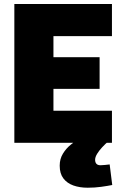

<svg xmlns="http://www.w3.org/2000/svg" viewBox="-20 -694 591 933"><path d="M49.7 0V-674.5H524V-518.5H239.7V-415.9H464V-262H239.7V-156H524V0ZM406.4 218.2Q367.3 218.2 336.5 207.3Q305.8 196.3 288 172.9Q270.1 149.4 270.1 111.1Q270.1 78.2 285.9 52.5Q301.6 26.7 325.3 7.9Q349.1 -11 373.3 -22.1L509 -9.3Q491.7 5.1 476.5 21.6Q461.3 38 451.7 53.8Q442.2 69.6 442.2 82.6Q442.2 94.8 448.5 101.9Q454.9 109 468.6 109Q477.9 109 490.9 107.5Q504 106 512.9 105L525.4 205Q503.6 209.4 472.1 213.8Q440.5 218.2 406.4 218.2Z"/></svg>

Font: Titillium Web SemiBold
Style: Regular
Weight: 600
Designer: Mohamed Gaber, Accademia di Belle Arti di Urbino
Foundry: Kief Type Foundry, Accademia di Belle Arti di Urbino
Version: Version 3.000; ttfautohint (v1.8.4)